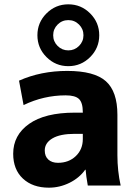

<svg xmlns="http://www.w3.org/2000/svg" viewBox="-20 -858 634 888"><path d="M345.5 -744.5Q325 -765 296 -765Q267 -765 246.5 -744.5Q226 -724 226 -695Q226 -666 246.5 -645.5Q267 -625 296 -625Q325 -625 345.5 -645.5Q366 -666 366 -695Q366 -724 345.5 -744.5ZM291 -530Q416 -530 469.5 -482.5Q523 -435 523 -327V-140Q523 -68 538 0H386Q378 -45 376 -73H374Q347 -35 301.5 -12.5Q256 10 206 10Q131 10 86 -32Q41 -74 41 -147Q41 -233 114.5 -285Q188 -337 326 -337H363V-339Q363 -383 345.5 -400Q328 -417 284 -417Q182 -417 89 -372L68 -485Q169 -530 291 -530ZM397 -796Q439 -754 439 -695Q439 -636 397 -594Q355 -552 296 -552Q237 -552 195 -594Q153 -636 153 -695Q153 -754 195 -796Q237 -838 296 -838Q355 -838 397 -796ZM187 -162Q187 -135 203.5 -120Q220 -105 248 -105Q298 -105 330.5 -136Q363 -167 363 -215V-239H326Q258 -239 222.5 -218Q187 -197 187 -162Z"/></svg>

Font: Mplus 1p ExtraBold
Style: Regular
Weight: 800
Version: Version 1.061